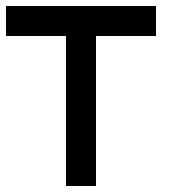

<svg xmlns="http://www.w3.org/2000/svg" viewBox="-20 -620 640 640"><path d="M0 -500V-600H500V-500H300V0H200V-500Z"/></svg>

Font: Galmuri9 Regular
Style: Regular
Weight: 400
Designer: Lee Minseo (quiple)
Version: Version 2.399;hotconv 1.1.1;makeotfexe 2.6.0 DEVELOPMENT